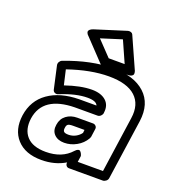

<svg xmlns="http://www.w3.org/2000/svg" viewBox="-149 -912 952 1059"><g transform="rotate(20 327.5 -383.0)"><path d="M33.2 -162.1Q46.4 -252.4 116 -301.5Q185.5 -350.6 295.9 -352.1H397.9Q389.2 -376 337.9 -376Q270 -376 179.2 -338.9Q169.4 -334.5 159.7 -338.4Q149.9 -342.3 147 -353L117.2 -486.8Q115.2 -496.6 120.4 -505.9Q125.5 -515.1 134.8 -519Q287.1 -577.1 415 -577.1Q537.6 -577.1 602.1 -518.1Q666.5 -459 651.9 -353L601.1 0Q599.6 10.7 590.3 17.8Q581.1 24.9 571.8 24.9H374Q363.3 24.9 357.4 17.1Q351.6 9.3 353 0V-2Q292.5 34.2 213.9 34.2Q118.7 34.2 69.8 -20Q21 -74.2 33.2 -162.1ZM83 -162.1Q73.7 -94.7 109.1 -55.4Q144.5 -16.1 221.2 -16.1Q316.4 -16.1 369.1 -75.2Q378.4 -85.4 386.2 -87.9Q394 -90.3 398.7 -85.9Q403.3 -81.5 406.5 -75.9Q409.7 -70.3 411.1 -65.4L412.1 -60.1L407.2 -24.9H555.2L602.1 -353Q614.3 -436 564.9 -481.4Q515.6 -526.9 408.2 -526.9Q301.8 -526.9 170.9 -481.9L190.9 -395Q280.3 -425.8 345.2 -425.8Q398.9 -425.8 427.7 -400.1Q456.5 -374.5 450.2 -329.1V-327.1Q449.2 -317.9 440.9 -309.8Q432.6 -301.8 421.9 -301.8H289.1Q103.5 -298.8 83 -162.1ZM223.1 -699.2Q221.7 -700.2 220 -702.1Q218.3 -704.1 215.3 -709.5Q212.4 -714.8 212.6 -720Q212.9 -725.1 219 -731Q225.1 -736.8 237.8 -741.2L420.9 -798.8Q430.2 -800.8 438.2 -797.9Q446.3 -794.9 449.2 -788.1L529.8 -607.9Q530.8 -606.4 531.7 -603.8Q532.7 -601.1 533.7 -594.5Q534.7 -587.9 533 -583Q531.2 -578.1 523.7 -574Q516.1 -569.8 502.9 -569.8H355Q344.7 -569.8 338.9 -577.1ZM226.1 -176.8Q231 -212.9 257.6 -232.9Q284.2 -252.9 321.8 -252.9H414.1Q423.3 -252.9 430.4 -245.8Q437.5 -238.8 436 -228L429.2 -179.2Q426.8 -171.9 424.8 -168.9Q405.8 -136.2 371.6 -117.2Q337.4 -98.1 299.8 -98.1Q262.2 -98.1 241.2 -119.6Q220.2 -141.1 226.1 -176.8ZM275.9 -176.8Q273.4 -161.6 280 -154.8Q286.6 -147.9 307.1 -147.9Q329.6 -147.9 348.9 -158.2Q368.2 -168.5 379.9 -185.1L381.8 -203.1H314.9Q292 -203.1 284.7 -197.3Q277.3 -191.4 275.9 -176.8ZM289.1 -707 372.1 -620.1H465.8L410.2 -745.1Z"/></g></svg>

Font: Trueno ExtraBold Outline
Style: Italic
Weight: 800
Width: 6
Designer: Julieta Ulanovsky
Foundry: Julieta Ulanovsky
Version: Version 3.001b | FøM Fix